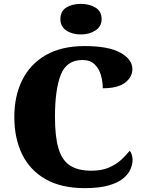

<svg xmlns="http://www.w3.org/2000/svg" viewBox="-20 -962 748 992"><path d="M418 10Q297 10 216 -36Q135 -82 94.5 -164.5Q54 -247 54 -358Q54 -466 95 -548.5Q136 -631 217 -677.5Q298 -724 417 -724Q541 -724 602.5 -689.5Q664 -655 664 -605Q664 -564 626.5 -535Q589 -506 511 -506Q511 -540 501.5 -573.5Q492 -607 469 -629.5Q446 -652 406 -652Q324 -652 294 -575.5Q264 -499 264 -358Q264 -257 282 -195.5Q300 -134 341.5 -107Q383 -80 452 -80Q506 -80 543.5 -96.5Q581 -113 607 -137Q633 -161 650 -183Q657 -176 661 -162Q665 -148 665 -137Q665 -114 654.5 -88.5Q644 -63 617 -40.5Q590 -18 541.5 -4Q493 10 418 10ZM398 -784Q353 -784 322.5 -804.5Q292 -825 292 -863Q292 -904 322.5 -923Q353 -942 398 -942Q441 -942 473 -923Q505 -904 505 -863Q505 -825 473 -804.5Q441 -784 398 -784Z"/></svg>

Font: Noto Serif Sinhala Black
Style: Regular
Weight: 900
Designer: Jelle Bosma - Monotype Design Team
Foundry: Monotype Imaging Inc.
Version: Version 2.007; ttfautohint (v1.8.4.7-5d5b)